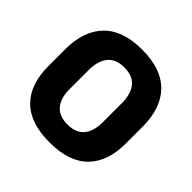

<svg xmlns="http://www.w3.org/2000/svg" viewBox="-171 -808 978 978"><g transform="rotate(45 317.5 -319.0)"><path d="M317.4 15.4Q178.2 15.4 108.4 -54.5Q38.6 -124.4 38.6 -256.1V-377.5Q38.6 -509.4 108.7 -581.2Q178.8 -653 317.4 -653Q456 -653 526.2 -581.2Q596.3 -509.4 596.3 -377.5V-256.1Q596.3 -124.4 526.5 -54.5Q456.7 15.4 317.4 15.4ZM317.4 -113.7Q377.8 -113.7 407.3 -149Q436.8 -184.3 436.8 -248.6V-385.3Q436.8 -452.6 407.3 -488.6Q377.8 -524.6 317.4 -524.6Q257.1 -524.6 227.6 -488.6Q198 -452.6 198 -385.3V-248.6Q198 -184.3 227.6 -149Q257.1 -113.7 317.4 -113.7Z"/></g></svg>

Font: Anek Kannada Medium
Style: Regular
Weight: 500
Designer: Vaishnavi Murthy, Maithili Shingre (Kannada) & Yesha Goshar (Latin)
Foundry: Ek Type
Version: Version 1.003